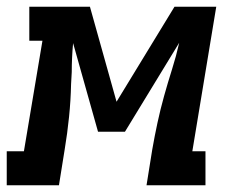

<svg xmlns="http://www.w3.org/2000/svg" viewBox="-61 -550 681 570"><path d="M-41 0V-101H10L65 -429H26V-530H206L285 -248L457 -530H581L510 -101H549V0H374L391 -106Q398 -146 406.5 -185.5Q415 -225 426 -264.5Q437 -304 449.5 -343.5Q462 -383 471 -423L310 -159H230L156 -422Q154 -401 153 -379Q152 -357 152 -336L150 -300Q149 -252 144 -203Q139 -154 131 -106L114 0Z"/></svg>

Font: Iosevka Curly Slab Extended
Style: Bold Italic
Weight: 700
Width: 7
Italic angle: -9°
Monospace: yes
Designer: Belleve Invis
Foundry: Belleve Invis
Version: Version 11.0.0; ttfautohint (v1.8.3)